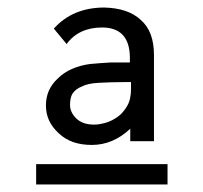

<svg xmlns="http://www.w3.org/2000/svg" viewBox="-20 -642 540 510"><path d="M325 -488V-476H311H273C258 -475 240 -474 219 -472C183 -467 154 -454 134 -434C112 -414 102 -390 102 -362C102 -333 113 -309 136 -288C158 -267 187 -257 224 -257C261 -257 295 -271 326 -300V-267H389V-485V-495C389 -537 378 -568 354 -589C332 -610 299 -621 257 -622C201 -622 156 -603 123 -566L157 -525C178 -554 210 -569 251 -569C300 -569 325 -542 325 -488ZM328 -424V-406C328 -388 325 -373 318 -361C311 -349 303 -339 293 -332C283 -325 272 -319 261 -316C250 -313 240 -311 231 -311C210 -311 194 -316 182 -328C172 -338 166 -350 166 -363C166 -376 168 -386 173 -394C178 -401 186 -408 197 -412C208 -418 223 -421 242 -422C261 -423 284 -424 312 -424ZM76 -206V-152H425V-206Z"/></svg>

Font: Inconsolatazi4
Style: Regular
Weight: 400
Designer: Raph Levien, Kirill Tkachev
Foundry: Cyreal
Version: Version 1.013